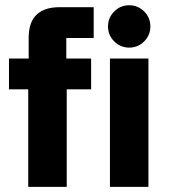

<svg xmlns="http://www.w3.org/2000/svg" viewBox="-20 -728 657 748"><path d="M90 0V-380H15V-500H91.7V-580Q91.7 -641.7 122.5 -670.8Q153.3 -700 211.7 -700H345V-580H238.3V-500H335V-380H240V0ZM408.3 0V-500H558.3V0ZM483.3 -542.5Q449.2 -542.5 425 -566.7Q400.8 -590.8 400.8 -625Q400.8 -659.2 425 -683.3Q449.2 -707.5 483.3 -707.5Q517.5 -707.5 541.7 -683.3Q565.8 -659.2 565.8 -625Q565.8 -590.8 541.7 -566.7Q517.5 -542.5 483.3 -542.5Z"/></svg>

Font: Funnel Sans ExtraBold
Style: Regular
Weight: 800
Version: Version 1.000; Beta; Release 5; Build 24; ttfautohint (v1.8.